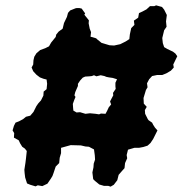

<svg xmlns="http://www.w3.org/2000/svg" viewBox="-20 -686 706 717"><path d="M93 4 81 -1 74 -23 72 -39 71 -52 75 -78 77 -94 80 -122 73 -131 63 -138 55 -151 50 -162 32 -172 33 -189 27 -199 32 -216 38 -228 51 -233 66 -241 77 -250 93 -254 105 -268 116 -290 123 -300 133 -311 142 -329 143 -344 154 -353 156 -373 154 -389 142 -392 129 -397 116 -407 104 -420 98 -434 104 -445 105 -461 108 -474 116 -487 130 -499 149 -506 163 -513 171 -527 188 -548 190 -557 199 -568 214 -579 219 -600 230 -623 234 -638 242 -647 262 -655 267 -656H276L285 -654L298 -636L295 -631L304 -620L312 -610L311 -599L315 -579L320 -566L318 -549L339 -543L343 -539L353 -531L359 -526L389 -517L406 -516L429 -521L449 -531L463 -540L465 -558L470 -581L482 -593L480 -609L496 -620L499 -637L512 -643L527 -651L540 -663H556L563 -666L585 -660L593 -650L603 -630L600 -606L602 -586L593 -573L586 -544L588 -525L593 -510L605 -503L626 -493L635 -486L642 -476L627 -445L629 -434L618 -422L601 -412L586 -406H567L548 -402L537 -390L529 -375L531 -360L525 -350L516 -320L517 -299L528 -287L521 -275L522 -261L532 -241L535 -237L548 -228L552 -220L559 -209L568 -199L559 -181L552 -167L542 -152L531 -142L515 -137L499 -134H482L458 -127L453 -107L455 -95L447 -77L445 -58L436 -48L423 -33L418 -13L405 4L393 11L384 8H368L351 3L335 -10L328 -17L325 -42L329 -61L330 -75L335 -90L334 -106L331 -128L312 -138L299 -139L282 -143L244 -144L208 -134V-114L203 -97L201 -77L188 -64L180 -40L176 -29L170 -19L157 0L138 9L121 6L113 10ZM350 -259 357 -262 374 -261 380 -272 386 -285 395 -296 391 -307 396 -317 403 -330 402 -339 412 -354 411 -364V-377L417 -390L401 -395L387 -397L377 -399L370 -402L356 -405L340 -401L331 -405L323 -402L314 -401L298 -400L289 -396L279 -385L271 -373V-365L261 -342L258 -330L262 -324L257 -312L252 -298L253 -283L254 -273L266 -266L279 -267L299 -261L316 -263L337 -261Z"/></svg>

Font: Winky Rough SemiBold
Style: Regular
Weight: 600
Designer: Simon Atzbach
Foundry: typofactur
Version: Version 1.206; ttfautohint (v1.8.4.7-5d5b)